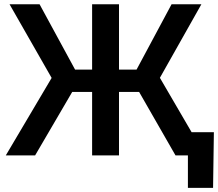

<svg xmlns="http://www.w3.org/2000/svg" viewBox="-20 -748 1049 924"><path d="M552.7 -727.5V-413.1H637.2L805.7 -727.5H949.2L749.5 -373.5L967.3 0H824.7L649.4 -305.7H552.7V0H423.3V-305.7H327.6L148.9 0H7.8L228.5 -373L25.9 -727.5H170.4L341.3 -413.1H423.3V-727.5ZM884.3 156.2V0H844.2V-111.8H1009.3L1005.4 156.2Z"/></svg>

Font: Inter Display SemiBold
Style: Regular
Weight: 600
Designer: Rasmus Andersson
Foundry: rsms
Version: Version 4.001;git-9221beed3